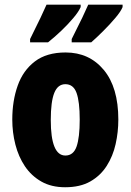

<svg xmlns="http://www.w3.org/2000/svg" viewBox="-20 -786 556 816"><path d="M482.9 -277.8Q482.9 -224.6 471.4 -173.6Q460 -122.6 433.6 -81.1Q407.2 -39.6 364 -14.9Q320.8 9.8 256.8 9.8Q198.2 9.8 155.8 -14.4Q113.3 -38.6 85.9 -79.3Q58.6 -120.1 45.4 -171.6Q32.2 -223.1 32.2 -277.8Q32.2 -357.4 55.2 -422.1Q78.1 -486.8 128.2 -524.9Q178.2 -563 258.8 -563Q359.4 -563 421.1 -488.8Q482.9 -414.6 482.9 -277.8ZM195.8 -275.9Q195.8 -125 257.8 -125Q292 -125 305.4 -163.1Q318.8 -201.2 318.8 -277.8Q318.8 -353.5 305.4 -390.9Q292 -428.2 257.8 -428.2Q225.6 -428.2 210.7 -391.1Q195.8 -354 195.8 -275.9ZM501 -766.1V-755.9Q493.2 -736.8 470 -709.5Q446.8 -682.1 418.9 -654.3Q391.1 -626.5 367.7 -606H284.7V-620.1Q312 -673.8 329.6 -710.7Q347.2 -747.6 355 -766.1ZM322.8 -766.1V-755.9Q314 -735.8 291.7 -709.5Q269.5 -683.1 241 -655.8Q212.4 -628.4 184.1 -606H107.9V-620.1Q135.3 -674.8 152.6 -711.4Q169.9 -748 177.7 -766.1Z"/></svg>

Font: Open Sans Condensed ExtraBold
Style: Regular
Weight: 800
Width: 3
Designer: Monotype Design Team
Foundry: Monotype Imaging Inc.
Version: Version 3.000; ttfautohint (v1.8.4)